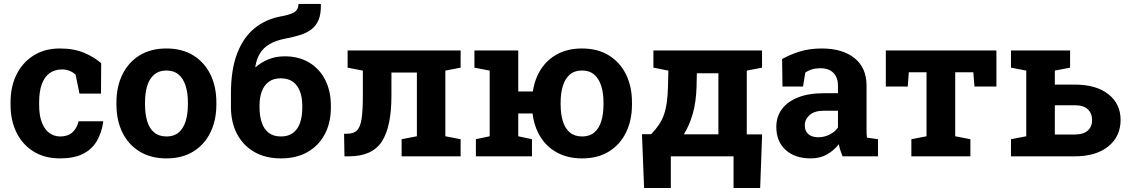

<svg xmlns="http://www.w3.org/2000/svg" viewBox="-20 -780 5632 958"><path d="M279.3 10.3Q203.1 10.3 147.7 -23.9Q92.3 -58.1 62.5 -118.4Q32.7 -178.7 32.7 -256.3V-271Q32.7 -349.1 63 -409.2Q93.3 -469.2 148.4 -503.7Q203.6 -538.1 278.3 -538.1Q349.6 -538.1 401.1 -515.9Q452.6 -493.7 484.9 -464.4L483.9 -313H376.5L357.4 -407.2Q345.7 -418.9 327.6 -426.3Q309.6 -433.6 291 -433.6Q252 -433.6 226.3 -414.1Q200.7 -394.5 188 -358.4Q175.3 -322.3 175.3 -271V-256.3Q175.3 -202.1 189.5 -167.2Q203.6 -132.3 227.3 -115.7Q251 -99.1 280.3 -99.1Q317.9 -99.1 340.6 -118.9Q363.3 -138.7 372.1 -174.8H493.7L495.1 -171.9Q486.8 -115.7 462.2 -74.7Q437.5 -33.7 392.8 -11.7Q348.1 10.3 279.3 10.3Z M811 10.3Q732.9 10.3 676.8 -23.9Q620.6 -58.1 590.8 -118.9Q561 -179.7 561 -258.8V-269Q561 -347.7 590.8 -408.4Q620.6 -469.2 676.5 -503.7Q732.4 -538.1 810.1 -538.1Q888.7 -538.1 944.3 -503.7Q1000 -469.2 1029.8 -408.7Q1059.6 -348.1 1059.6 -269V-258.8Q1059.6 -179.7 1029.8 -118.9Q1000 -58.1 944.3 -23.9Q888.7 10.3 811 10.3ZM811 -99.1Q848.1 -99.1 871.6 -119.1Q895 -139.2 906.2 -175Q917.5 -210.9 917.5 -258.8V-269Q917.5 -315.9 906.2 -351.8Q895 -387.7 871.3 -408Q847.7 -428.2 810.1 -428.2Q773.4 -428.2 749.5 -408Q725.6 -387.7 714.6 -351.8Q703.6 -315.9 703.6 -269V-258.8Q703.6 -210.9 714.6 -174.8Q725.6 -138.7 749.5 -118.9Q773.4 -99.1 811 -99.1Z M1381.8 10.3Q1303.7 10.3 1247.8 -22.5Q1191.9 -55.2 1162.1 -113Q1132.3 -170.9 1132.3 -245.6V-313.5Q1132.3 -432.6 1163.1 -512.7Q1193.8 -592.8 1248.8 -637.9Q1303.7 -683.1 1376.5 -697.3Q1423.8 -705.1 1446.5 -718Q1469.2 -731 1469.2 -760.3H1579.6L1581.1 -757.3Q1582 -709.5 1569.1 -679.7Q1556.2 -649.9 1532.2 -632.3Q1508.3 -614.7 1475.3 -604.7Q1442.4 -594.7 1404.3 -587.4Q1356 -578.1 1325 -559.8Q1293.9 -541.5 1277.1 -513.7Q1260.3 -485.8 1253.9 -447.3L1255.9 -444.8Q1282.7 -468.8 1319.3 -483.9Q1356 -499 1400.4 -499Q1471.2 -499 1522.9 -467.8Q1574.7 -436.5 1602.8 -381.1Q1630.9 -325.7 1630.9 -252.9V-242.7Q1630.9 -168 1600.8 -110.8Q1570.8 -53.7 1515.1 -21.7Q1459.5 10.3 1381.8 10.3ZM1381.8 -99.1Q1418.5 -99.1 1442.1 -116.9Q1465.8 -134.8 1477.1 -167Q1488.3 -199.2 1488.3 -242.7V-252.9Q1488.3 -293 1476.8 -323.7Q1465.3 -354.5 1441.7 -371.8Q1418 -389.2 1380.9 -389.2Q1344.2 -389.2 1320.8 -371.8Q1297.4 -354.5 1286.1 -323.7Q1274.9 -293 1274.9 -252.9V-245.6Q1274.9 -202.1 1285.9 -168.9Q1296.9 -135.7 1320.6 -117.4Q1344.2 -99.1 1381.8 -99.1Z M1698.7 0 1696.8 -112.3 1712.4 -112.8Q1745.1 -112.8 1761.7 -129.9Q1778.3 -147 1784.4 -188.5Q1790.5 -230 1790.5 -303.2V-427.7L1714.4 -442.4V-528.3H2202.1H2278.3V-442.4L2202.1 -427.7V-100.1L2278.3 -85.4V0H1983.9V-85.4L2060.1 -100.1V-418H1933.1V-303.2Q1933.1 -147 1885 -73.5Q1836.9 0 1721.2 0Z M2884.8 10.3Q2814.5 10.3 2761.7 -17.6Q2709 -45.4 2677.2 -95.9Q2645.5 -146.5 2637.2 -213.9H2565.9V-100.1L2634.3 -85.4V0H2354.5V-85.4L2423.3 -100.1V-427.7L2347.2 -442.4V-528.3H2565.9V-323.7H2638.7Q2648.4 -388.2 2680.4 -436.5Q2712.4 -484.9 2763.9 -511.5Q2815.4 -538.1 2883.8 -538.1Q2961.9 -538.1 3017.8 -503.7Q3073.7 -469.2 3103.5 -408.7Q3133.3 -348.1 3133.3 -269V-258.8Q3133.3 -179.7 3103.5 -118.9Q3073.7 -58.1 3018.1 -23.9Q2962.4 10.3 2884.8 10.3ZM2884.8 -99.1Q2921.4 -99.1 2945.1 -118.9Q2968.8 -138.7 2980 -174.8Q2991.2 -210.9 2991.2 -258.8V-269Q2991.2 -315.9 2979.7 -351.8Q2968.3 -387.7 2944.6 -408Q2920.9 -428.2 2883.8 -428.2Q2846.7 -428.2 2823.2 -408Q2799.8 -387.7 2788.6 -351.8Q2777.3 -315.9 2777.3 -269V-258.8Q2777.3 -210.4 2788.6 -174.6Q2799.8 -138.7 2823.5 -118.9Q2847.2 -99.1 2884.8 -99.1Z M3193.8 158.2 3183.1 -110.4H3229Q3252.9 -135.3 3268.6 -158.9Q3284.2 -182.6 3293.5 -209.7Q3302.7 -236.8 3307.4 -270.8Q3312 -304.7 3313 -350.1L3314.9 -427.7L3240.2 -442.4V-528.3H3706.1H3782.2V-442.4L3706.1 -427.7V-109.4H3782.7L3772.9 158.2H3640.1V0H3327.1V158.2ZM3392.1 -109.9H3564.5V-414.6H3457L3455.6 -350.1Q3453.6 -271.5 3436.5 -212.2Q3419.4 -152.8 3392.1 -109.9Z M4024.9 10.3Q3946.3 10.3 3899.9 -32Q3853.5 -74.2 3853.5 -147Q3853.5 -196.8 3880.6 -234.4Q3907.7 -272 3960.7 -293.5Q4013.7 -314.9 4091.3 -314.9H4161.1V-354Q4161.1 -392.1 4138.9 -415.8Q4116.7 -439.5 4072.3 -439.5Q4049.3 -439.5 4031 -433.8Q4012.7 -428.2 3998 -418L3986.8 -348.1H3884.3L3882.3 -485.4Q3923.8 -508.8 3972.2 -523.4Q4020.5 -538.1 4080.1 -538.1Q4183.6 -538.1 4243.7 -490Q4303.7 -441.9 4303.7 -352.5V-134.8Q4303.7 -124 4304 -113.5Q4304.2 -103 4305.7 -93.3L4360.8 -85.4V0H4184.1Q4178.7 -13.7 4173.3 -29.3Q4168 -44.9 4165.5 -60.5Q4140.1 -28.3 4105.7 -9Q4071.3 10.3 4024.9 10.3ZM4063 -95.2Q4092.8 -95.2 4119.6 -108.6Q4146.5 -122.1 4161.1 -144V-227.5H4090.8Q4043.9 -227.5 4019.8 -206.1Q3995.6 -184.6 3995.6 -154.3Q3995.6 -126 4013.4 -110.6Q4031.2 -95.2 4063 -95.2Z M4527.3 0V-85.4L4603 -100.1V-419.4H4514.6L4509.3 -348.1H4399.9V-528.3H4951.7V-348.1H4842.3L4836.4 -419.4H4746.1V-100.1L4821.8 -85.4V0Z M5342.3 -357.9Q5449.7 -357.9 5510.5 -309.8Q5571.3 -261.7 5571.3 -181.6Q5571.3 -99.6 5510.3 -49.8Q5449.2 0 5342.3 0H5024.4V-85.4L5100.6 -100.1V-427.7L5024.4 -442.4V-528.3H5319.3V-442.4L5243.2 -427.7V-357.9ZM5342.3 -108.9Q5386.2 -108.9 5407.7 -128.7Q5429.2 -148.4 5429.2 -180.7Q5429.2 -213.9 5408 -234.4Q5386.7 -254.9 5342.3 -254.9H5243.2V-108.9Z"/></svg>

Font: Roboto Slab LO
Style: Bold
Weight: 700
Designer: Google
Version: Version 2.000